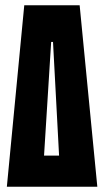

<svg xmlns="http://www.w3.org/2000/svg" viewBox="-20 -708 395 728"><path d="M6 0 72 -688H282L349 0ZM147 -118H204L181 -549H174Z"/></svg>

Font: Saira Ultra Condensed Black
Style: Regular
Weight: 900
Width: 1
Designer: Hector Gatti with collaboration of the Omnibus-Type team
Foundry: Omnibus-Type
Version: Version 1.001; ttfautohint (v1.8)